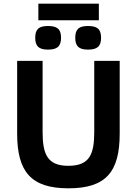

<svg xmlns="http://www.w3.org/2000/svg" viewBox="-20 -1006 742 1041"><path d="M350 -107C234.4 -107 211 -173.7 211 -292V-676H73V-282C73 -74.8 148.2 15 351 15C555.1 15 629 -74.6 629 -282V-676H491V-290C491 -167.9 464.8 -107 350 -107ZM457 -865C408.2 -865 388 -848.4 388 -801C388 -755.2 407.9 -737 457 -737C505 -737 528 -752.8 528 -801C528 -849.3 506.2 -865 457 -865ZM240 -865C191.2 -865 171 -848.4 171 -801C171 -755.2 190.9 -737 240 -737C288 -737 311 -752.8 311 -801C311 -849.3 289.2 -865 240 -865ZM188 -896H516V-986H188Z"/></svg>

Font: Fog Sans
Style: Bold
Weight: 700
Foundry: Intel Corporation
Version: Version 1.00